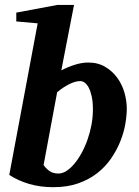

<svg xmlns="http://www.w3.org/2000/svg" viewBox="-20 -757 572 789"><path d="M361.8 -307.1Q361.8 -338.4 356.9 -360.6Q352.1 -382.8 344.5 -397Q336.9 -411.1 327.9 -417.5Q318.8 -423.8 310.1 -423.8Q289.1 -423.8 263.4 -410.6Q237.8 -397.5 214.8 -377.9L159.2 -79.1Q167 -66.4 181.9 -55.2Q196.8 -43.9 220.2 -43.9Q236.8 -43.9 253.7 -54.9Q270.5 -65.9 286.1 -84.7Q301.8 -103.5 315.7 -128.9Q329.6 -154.3 339.8 -183.6Q350.1 -212.9 356 -244.4Q361.8 -275.9 361.8 -307.1ZM501 -311Q501 -281.2 494.6 -245.6Q488.3 -210 473.6 -174.1Q459 -138.2 435.8 -104.7Q412.6 -71.3 379.2 -45.2Q345.7 -19 301 -3.4Q256.3 12.2 199.2 12.2Q144.5 12.2 99.4 -1.2Q54.2 -14.6 18.1 -38.1L134.8 -661.1L46.9 -668.9V-705.1L215.8 -736.8H284.2L231.9 -467.8Q259.3 -481.9 287.8 -491Q316.4 -500 342.8 -500Q382.8 -500 412.6 -482.2Q442.4 -464.4 462.2 -437Q481.9 -409.7 491.5 -376Q501 -342.3 501 -311Z"/></svg>

Font: Charis SIL Am
Style: Bold Italic
Weight: 700
Italic angle: -11°
Foundry: SIL International
Version: Version 5.000